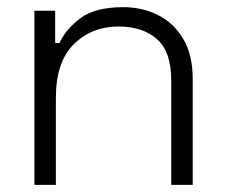

<svg xmlns="http://www.w3.org/2000/svg" viewBox="-20 -516 628 536"><path d="M76 0V-486H134V-396H146Q164 -435 205 -465.5Q246 -496 324 -496Q377 -496 421 -474Q465 -452 491.5 -407.5Q518 -363 518 -296V0H458V-292Q458 -372 418 -407Q378 -442 311 -442Q236 -442 186 -392.5Q136 -343 136 -243V0Z"/></svg>

Font: Space Grotesk Frontify Light
Style: Regular
Weight: 300
Designer: Florian Karsten
Version: Version 2.000